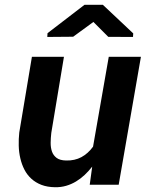

<svg xmlns="http://www.w3.org/2000/svg" viewBox="-20 -763 627 793"><path d="M360.8 -74.7Q346.2 -56.2 329.6 -40.5Q313 -24.9 293.9 -13.4Q274.9 -2 253.2 4.4Q231.4 10.7 207.5 10.3Q175.3 9.8 151.1 0.5Q127 -8.8 109.4 -24.9Q91.8 -41 80.8 -62.5Q69.8 -84 64 -108.9Q58.1 -133.8 57.4 -161.1Q56.6 -188.5 59.6 -215.8L111.8 -528.3H244.1L191.9 -214.4Q189.5 -193.8 189.2 -173.6Q189 -153.3 194.6 -137.2Q200.2 -121.1 213.9 -110.8Q227.5 -100.6 252.9 -100.1Q288.6 -99.1 316.2 -114Q343.8 -128.9 364.3 -157.2L429.2 -528.3H562L470.2 0H350.6ZM530.3 -625 529.3 -610.4 427.2 -610.8 365.7 -672.4 282.2 -611.3 175.3 -610.4 176.3 -626 329.1 -743.2H404.8Z"/></svg>

Font: Roboto Mono
Style: Bold Italic
Weight: 700
Designer: Google
Version: Version 2.000985; 2015; ttfautohint (v1.3)